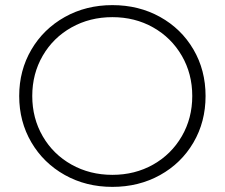

<svg xmlns="http://www.w3.org/2000/svg" viewBox="-20 -725 878 750"><path d="M55 -350Q55 -450 102.5 -531Q150 -612 233 -658.5Q316 -705 419 -705Q522 -705 605 -659Q688 -613 735.5 -532Q783 -451 783 -350Q783 -249 735.5 -168Q688 -87 605 -41Q522 5 419 5Q316 5 233 -41.5Q150 -88 102.5 -169Q55 -250 55 -350ZM731 -350Q731 -437 690 -507.5Q649 -578 578 -618Q507 -658 419 -658Q331 -658 259.5 -618Q188 -578 147 -507.5Q106 -437 106 -350Q106 -263 147 -192.5Q188 -122 259.5 -82Q331 -42 419 -42Q507 -42 578 -82Q649 -122 690 -192.5Q731 -263 731 -350Z"/></svg>

Font: Montserrat Alternates Light
Style: Regular
Weight: 300
Designer: Julieta Ulanovsky
Foundry: Julieta Ulanovsky
Version: Version 7.200